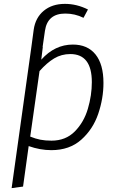

<svg xmlns="http://www.w3.org/2000/svg" viewBox="-20 -764 612 991"><path d="M514 -336Q514 -256 487 -176.5Q460 -97 399.5 -43Q339 11 245 11Q187 11 128 -10L99 199L40 207L142 -522L154 -611Q163 -673 206 -708.5Q249 -744 315 -744Q376 -744 434 -715L411 -672Q367 -694 317 -694Q225 -694 212 -605L200 -522H201L193 -456Q263 -534 356 -534Q432 -534 473 -483Q514 -432 514 -336ZM454 -340Q454 -485 343 -485Q297 -485 259.5 -462.5Q222 -440 184 -397L136 -59Q163 -48 188 -43Q213 -38 246 -38Q319 -38 366 -85.5Q413 -133 433.5 -202.5Q454 -272 454 -340Z"/></svg>

Font: Fira Sans Light
Style: Italic
Weight: 300
Italic angle: -8°
Designer: bBox Type GmbH & Carrois Corporate GbR & Edenspiekermann AG
Foundry: bBox Type GmbH & Carrois Corporate GbR & Edenspiekermann AG
Version: Version 4.301